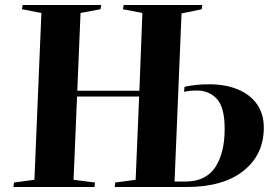

<svg xmlns="http://www.w3.org/2000/svg" viewBox="-20 -750 1095 770"><path d="M538 -363H289L275 -29L361 -18L359 0H34L36 -18L118 -29L146 -698L68 -713L71 -730H386L383 -713L303 -698L290 -386H539L551 -698L473 -713L476 -730H791L789 -713L708 -696L680 -22H724Q805 -22 843 -79Q881 -136 881 -233Q881 -319 850 -353Q819 -387 770 -387Q743 -387 718 -382L720 -402Q744 -407 767 -409.5Q790 -412 819 -412Q883 -412 932.5 -392Q982 -372 1010 -333Q1038 -294 1038 -238Q1038 -130 956.5 -65Q875 0 728 0H440L442 -18L524 -29Z"/></svg>

Font: Literata 72pt
Style: Bold Italic
Weight: 700
Italic angle: -2°
Designer: Latin by Veronika Burian and Jose Scaglione. Greek by Irene Vlachou. Cyrillic by Vera Evstafieva
Foundry: TypeTogether
Version: Version 3.002